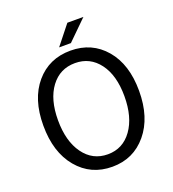

<svg xmlns="http://www.w3.org/2000/svg" viewBox="-148 -931 954 1057"><g transform="rotate(-20 329.5 -403.0)"><path d="M49 -331Q49 -486 126.5 -577Q204 -668 330 -668Q455 -668 532.5 -577Q610 -486 610 -331Q610 -175 532 -81.5Q454 12 330 12Q205 12 127 -81Q49 -174 49 -331ZM135 -331Q135 -208 188 -134.5Q241 -61 330 -61Q418 -61 471 -134.5Q524 -208 524 -331Q524 -453 471 -524Q418 -595 330 -595Q241 -595 188 -524Q135 -453 135 -331ZM278 -706 367 -818H461L347 -706Z"/></g></svg>

Font: RibengUni
Style: Regular
Weight: 400
Designer: (1) Dr. Andrew Glass (Program Manager at Microsoft Corporation)
(2) Bivuti Chakma (Suz Moriz)
(3) Paul D. Hunt (Adobe Co
Foundry: Bivuti Chakma and Jyoti Chakma
Version: Version 1.2020